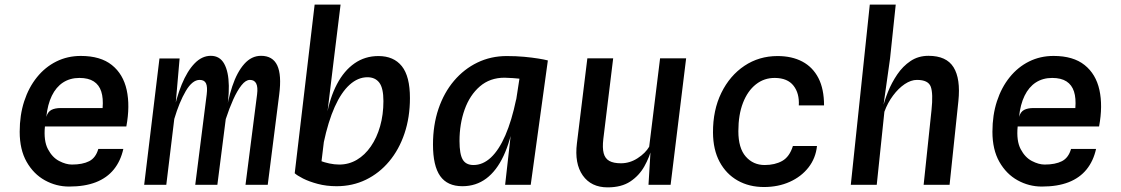

<svg xmlns="http://www.w3.org/2000/svg" viewBox="-20 -798 4840 829"><path d="M278.5 7.5Q222.5 7.5 173.8 -19.5Q125 -46.5 95 -99.2Q65 -152 65 -229Q65 -301 84.5 -360.8Q104 -420.5 139.5 -464.5Q175 -508.5 223.2 -532.5Q271.5 -556.5 329 -556.5Q414 -556.5 463 -517.2Q512 -478 527 -409.5Q542 -341 525.5 -252H174Q168 -190 187 -154Q206 -118 235.5 -102.8Q265 -87.5 290.5 -87.5Q336.5 -87.5 365 -102Q393.5 -116.5 404.5 -155H512.5Q501 -103 471.5 -66.5Q442 -30 394 -11.2Q346 7.5 278.5 7.5ZM180 -293.5Q186.5 -315.5 202 -323.5Q217.5 -331.5 242.5 -331.5H423Q426.5 -374 417.2 -402.8Q408 -431.5 384.8 -446.5Q361.5 -461.5 323 -461.5Q282.5 -461.5 252.2 -441.8Q222 -422 203.8 -384.5Q185.5 -347 180 -293.5Z M602.5 0 668.5 -545.5H755.5L733.5 -292.5L725.5 -297Q740.5 -374.5 764.5 -433Q788.5 -491.5 820.2 -524.2Q852 -557 890 -557Q929 -557 948 -522.8Q967 -488.5 968 -428Q969 -367.5 953.5 -287.5L957.5 -305.5L918.5 0H823L872.5 -390.5Q876.5 -423 869.5 -438Q862.5 -453 842 -453Q810.5 -453 782.2 -405Q754 -357 732.5 -284.5L698 0ZM1040 0 1090 -390.5Q1094 -422 1086.2 -437.5Q1078.5 -453 1059 -453Q1041 -453 1022.8 -430Q1004.5 -407 987.2 -368.8Q970 -330.5 955 -284.5L952 -281.5Q962 -363 982.8 -425Q1003.5 -487 1034.8 -522Q1066 -557 1107 -557Q1157.5 -557 1177 -515.8Q1196.5 -474.5 1185.5 -389.5L1136 0Z M1433.5 6Q1389.5 6 1352 -4Q1314.5 -14 1288.5 -27.2Q1262.5 -40.5 1252.5 -50L1344 -114Q1348 -109.5 1364 -103.2Q1380 -97 1402 -92.2Q1424 -87.5 1445 -87.5Q1486 -87.5 1520.8 -108Q1555.5 -128.5 1581.2 -165.8Q1607 -203 1621.2 -253Q1635.5 -303 1635.5 -361.5Q1635.5 -417.5 1617.8 -441Q1600 -464.5 1566.5 -464.5Q1525.5 -464.5 1489.5 -432Q1453.5 -399.5 1425.2 -336.5Q1397 -273.5 1377.5 -181.5L1367 -208.5L1389.5 -294.5Q1404 -376 1434.8 -434.5Q1465.5 -493 1510.8 -524.5Q1556 -556 1614 -556Q1680 -556 1715 -512.2Q1750 -468.5 1750 -374.5Q1750 -291.5 1726.5 -221.8Q1703 -152 1660.2 -101Q1617.5 -50 1559.8 -22Q1502 6 1433.5 6ZM1252.5 -50 1338.5 -778H1450.5L1420.5 -534L1368 -100Z M2161 0 2185 -213.5 2228 -492 2255 -517 2345.5 -537 2271.5 0ZM1976.5 6Q1911.5 6 1880.5 -38Q1849.5 -82 1849.5 -174Q1849.5 -258 1873.2 -328Q1897 -398 1940.2 -449Q1983.5 -500 2041.5 -528Q2099.5 -556 2168 -556Q2208 -556 2243 -552.8Q2278 -549.5 2304.5 -545.2Q2331 -541 2345.5 -537L2313 -445.5Q2307.5 -448 2287.8 -451Q2268 -454 2243 -456.5Q2218 -459 2194.8 -460.8Q2171.5 -462.5 2158.5 -462.5Q2095.5 -462.5 2052 -425Q2008.5 -387.5 1986.2 -325.2Q1964 -263 1964 -189Q1964 -133 1977.8 -109.2Q1991.5 -85.5 2024.5 -85.5Q2065 -85.5 2099.8 -118Q2134.5 -150.5 2162 -213.8Q2189.5 -277 2208.5 -368.5L2219 -341.5L2200 -282Q2184.5 -189.5 2154.2 -125Q2124 -60.5 2079.5 -27.2Q2035 6 1976.5 6Z M2603.5 11Q2532.5 11 2496.2 -40.5Q2460 -92 2471 -179.5L2516 -546H2627.5L2585 -198Q2580.5 -159.5 2586.5 -136.5Q2592.5 -113.5 2610.8 -103.2Q2629 -93 2661 -93Q2699.5 -93 2733.2 -115Q2767 -137 2783 -164.5L2830 -546H2942.5L2875.5 0H2780L2792.5 -206L2796 -164.5Q2784.5 -119.5 2762 -79.5Q2739.5 -39.5 2701.2 -14.2Q2663 11 2603.5 11Z M3278.5 9.5Q3214.5 9.5 3165 -18.5Q3115.5 -46.5 3087.2 -99Q3059 -151.5 3058.5 -225.5Q3058 -322.5 3094.5 -397Q3131 -471.5 3194.2 -513.8Q3257.5 -556 3337 -556Q3399.5 -556 3444.5 -532Q3489.5 -508 3513.8 -460.8Q3538 -413.5 3538 -343H3429Q3432 -395 3406.2 -428Q3380.5 -461 3326 -461.5Q3279.5 -462 3243.8 -433.8Q3208 -405.5 3188 -354Q3168 -302.5 3168 -231.5Q3168 -158.5 3200 -122Q3232 -85.5 3281.5 -85.5Q3326 -85.5 3357.5 -103.2Q3389 -121 3403.5 -167.5H3507.5Q3502 -115 3470.8 -75Q3439.5 -35 3389.8 -12.8Q3340 9.5 3278.5 9.5Z M3653.5 0 3735.5 -778H3847.5L3823 -545.5L3792.5 -328.5L3790.5 -329Q3798.5 -362.5 3814.2 -401.8Q3830 -441 3854 -476.5Q3878 -512 3911.5 -534.5Q3945 -557 3989 -557Q4066.5 -557 4097.2 -507.5Q4128 -458 4118 -361.5L4080 0H3968L4002 -323Q4009.5 -394 3998.8 -423.5Q3988 -453 3939 -453Q3913.5 -453 3886.2 -434.8Q3859 -416.5 3835.8 -385.2Q3812.5 -354 3798.5 -315.5L3765.5 0Z M4478.5 7.5Q4422.5 7.5 4373.8 -19.5Q4325 -46.5 4295 -99.2Q4265 -152 4265 -229Q4265 -301 4284.5 -360.8Q4304 -420.5 4339.5 -464.5Q4375 -508.5 4423.2 -532.5Q4471.5 -556.5 4529 -556.5Q4614 -556.5 4663 -517.2Q4712 -478 4727 -409.5Q4742 -341 4725.5 -252H4374Q4368 -190 4387 -154Q4406 -118 4435.5 -102.8Q4465 -87.5 4490.5 -87.5Q4536.5 -87.5 4565 -102Q4593.5 -116.5 4604.5 -155H4712.5Q4701 -103 4671.5 -66.5Q4642 -30 4594 -11.2Q4546 7.5 4478.5 7.5ZM4380 -293.5Q4386.5 -315.5 4402 -323.5Q4417.5 -331.5 4442.5 -331.5H4623Q4626.5 -374 4617.2 -402.8Q4608 -431.5 4584.8 -446.5Q4561.5 -461.5 4523 -461.5Q4482.5 -461.5 4452.2 -441.8Q4422 -422 4403.8 -384.5Q4385.5 -347 4380 -293.5Z"/></svg>

Font: Spline Sans Mono Medium
Style: Italic
Weight: 500
Italic angle: -4°
Monospace: yes
Designer: Eben Sorkin, Mirko Velimirovic
Foundry: Sorkin Type
Version: Version 1.004